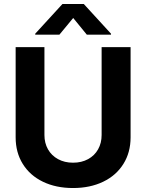

<svg xmlns="http://www.w3.org/2000/svg" viewBox="-20 -947 744 977"><path d="M644.5 -707V-248Q644.5 -171.4 607.9 -112.8Q571.3 -54.2 504.9 -22.2Q438.5 9.8 351.6 9.8Q264.6 9.8 198.5 -22.2Q132.3 -54.2 95.9 -112.8Q59.6 -171.4 59.6 -248V-707H206.1V-259.8Q206.1 -219.2 224.1 -187.3Q242.2 -155.3 275.4 -137.2Q308.6 -119.1 351.6 -119.1Q395 -119.1 428.2 -137.2Q461.4 -155.3 479.2 -187.3Q497.1 -219.2 497.1 -259.8V-707ZM352.5 -855.5 282.2 -770.5H159.2V-775.4L297.9 -926.8H406.2L544.9 -775.4V-770.5H421.9Z"/></svg>

Font: Pretendard Std
Style: Bold
Weight: 700
Designer: Base glyphs from Inter by Rasmus Andersson; Hangeul glyphs from Noto Sans CJK(Source Han Sans) by Jang Soo-young and Kan
Foundry: Kil Hyung-jin
Version: Version 1.309